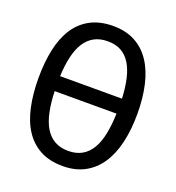

<svg xmlns="http://www.w3.org/2000/svg" viewBox="-133 -831 866 947"><g transform="rotate(20 300.0 -357.5)"><path d="M560.1 -357.9Q560.1 -275.4 544.4 -207.5Q528.8 -139.6 496.6 -91.3Q464.4 -43 415.5 -16.6Q366.7 9.8 300.8 9.8Q231.4 9.8 182.4 -16.6Q133.3 -43 101.8 -91.3Q70.3 -139.6 55.7 -207.8Q41 -275.9 41 -358.9Q41 -441.9 55.7 -509.5Q70.3 -577.1 101.8 -625Q133.3 -672.9 182.9 -699Q232.4 -725.1 301.8 -725.1Q367.7 -725.1 416.3 -699Q464.8 -672.9 496.8 -624.8Q528.8 -576.7 544.4 -509Q560.1 -441.4 560.1 -357.9ZM300.8 -69.8Q343.3 -69.8 373.3 -87.2Q403.3 -104.5 422.6 -137.2Q441.9 -169.9 451.4 -217.3Q460.9 -264.6 462.9 -324.2H138.2Q140.1 -264.6 149.9 -217.3Q159.7 -169.9 179.2 -137.2Q198.7 -104.5 228.8 -87.2Q258.8 -69.8 300.8 -69.8ZM301.8 -645Q260.3 -645 230.5 -628.7Q200.7 -612.3 180.9 -581.1Q161.1 -549.8 150.9 -504.9Q140.6 -460 138.2 -402.8H462.9Q460.4 -460 450.2 -504.9Q439.9 -549.8 420.7 -581.1Q401.4 -612.3 372.1 -628.7Q342.8 -645 301.8 -645Z"/></g></svg>

Font: Droid Sans Mono
Style: Regular
Weight: 400
Monospace: yes
Foundry: Ascender Corporation
Version: Version 1.00 build 112